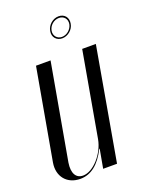

<svg xmlns="http://www.w3.org/2000/svg" viewBox="-139 -721 608 793"><g transform="rotate(-20 164.5 -324.0)"><path d="M166 -609C161 -584 178 -564 203 -564C228 -564 252 -584 256 -609C261 -635 245 -655 219 -655C194 -655 170 -635 166 -609ZM172 -609C176 -631 196 -648 218 -648C240 -648 254 -631 250 -609C246 -588 226 -570 204 -570C183 -570 168 -587 172 -609ZM190 -83H192L177 0H238L325 -495H265L199 -122C188 -61 135 -2 90 -2C59 -2 44 -28 51 -73L126 -495H62L-9 -95C-19 -36 17 7 75 7C122 7 160 -23 190 -83Z"/></g></svg>

Font: Moniqa Ita Display
Style: Italic
Weight: 400
Italic angle: -10°
Designer: Rajesh Rajput
Foundry: Rajesh Rajput
Version: Version 1.000